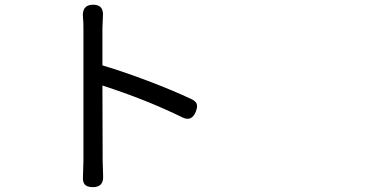

<svg xmlns="http://www.w3.org/2000/svg" viewBox="-20 -767 1540 810"><path d="M372.1 22.5Q347.7 22.5 337.9 11.7Q328.1 1 330.1 -24.4Q332 -69.3 332 -89.8V-368.2V-647.5Q332 -675.8 330.1 -692.4Q324.2 -747.1 373 -747.1Q418.9 -747.1 414.1 -697.3Q412.1 -662.1 412.1 -647.5V-491.2Q498 -465.8 605 -425.3Q711.9 -384.8 790 -347.7Q807.6 -338.9 810.5 -326.2Q813.5 -315.4 805.7 -294.9Q788.1 -252.9 750 -271.5Q596.7 -346.7 412.1 -406.2L413.1 -89.8Q413.1 -72.3 415 -25.4Q418 22.5 372.1 22.5Z"/></svg>

Font: Bpmf GenSen Rounded R
Style: R
Weight: 400
Foundry: But Ko
Version: Version 1.320